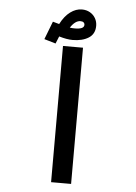

<svg xmlns="http://www.w3.org/2000/svg" viewBox="-61 -972 722 1018"><g transform="rotate(5 300.0 -463.0)"><path d="M356.5 -725V0H250V-725ZM148.5 -752.5 185.5 -848.5 219.5 -839Q242 -882.5 271.8 -904.5Q301.5 -926.5 333.5 -926.5Q357.5 -926.5 376.2 -915.8Q395 -905 405.5 -886.8Q416 -868.5 416 -846.5Q416 -803 382.8 -782Q349.5 -761 297.5 -761Q267 -761 225.5 -773.5L209.5 -734.5ZM353.5 -847Q353.5 -854 348 -859Q342.5 -864 331 -864Q303 -864 277.5 -825Q289.5 -823 303 -823Q329 -823 341.2 -828.8Q353.5 -834.5 353.5 -847Z"/></g></svg>

Font: JuliaMono BoldItalic
Style: Regular
Weight: 700
Italic angle: -9°
Monospace: yes
Designer: cormullion
Foundry: corm
Version: Version 0.049; ttfautohint (v1.8.4)